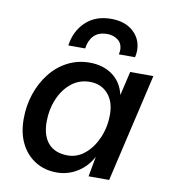

<svg xmlns="http://www.w3.org/2000/svg" viewBox="-82 -794 781 873"><g transform="rotate(10 308.5 -357.5)"><path d="M237 8Q182 8 139 -18.5Q96 -45 72 -93Q48 -141 48 -206Q48 -268 66.5 -322.5Q85 -377 118.5 -419.5Q152 -462 198.5 -486Q245 -510 300 -510Q362 -510 405.5 -478.5Q449 -447 462 -389L488 -500H595L479 0H384L401 -93Q376 -46 332.5 -19Q289 8 237 8ZM274 -77Q317 -77 352.5 -106.5Q388 -136 409.5 -185.5Q431 -235 431 -293Q431 -353 399.5 -388.5Q368 -424 316 -424Q267 -424 230.5 -394.5Q194 -365 173.5 -316.5Q153 -268 153 -212Q153 -147 184 -112Q215 -77 274 -77ZM190 -570Q199 -637 244 -680Q289 -723 362 -723Q426 -723 464 -688.5Q502 -654 502 -601Q502 -587 498 -570H423Q424 -575 425 -579.5Q426 -584 426 -589Q426 -621 405 -636.5Q384 -652 356 -652Q315 -652 293.5 -629Q272 -606 268 -570Z"/></g></svg>

Font: Work Sans Medium
Style: Italic
Weight: 500
Italic angle: -13°
Designer: Wei Huang
Foundry: Wei Huang
Version: Version 2.012; ttfautohint (v1.8.3)